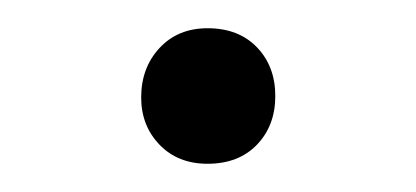

<svg xmlns="http://www.w3.org/2000/svg" viewBox="-20 -533 295 136"><path d="M127 -417Q106 -417 93 -430.5Q80 -444 80 -464Q80 -485 93 -499Q106 -513 127 -513Q149 -513 162 -499.5Q175 -486 175 -465Q175 -444 162 -430.5Q149 -417 127 -417Z"/></svg>

Font: Literata ExtraLight
Style: Regular
Weight: 250
Designer: Latin by Veronika Burian and Jose Scaglione. Greek by Irene Vlachou. Cyrillic by Vera Evstafieva.
Foundry: TypeTogether
Version: Version 3.103;gftools[0.9.29]